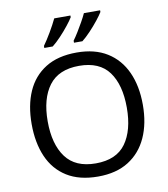

<svg xmlns="http://www.w3.org/2000/svg" viewBox="-100 -1028 981 1121"><g transform="rotate(-10 390.5 -467.0)"><path d="M720 -358Q720 -247 682.5 -164.5Q645 -82 572 -36Q499 10 391 10Q280 10 206.5 -36Q133 -82 97 -165Q61 -248 61 -359Q61 -469 97 -551Q133 -633 206.5 -679Q280 -725 392 -725Q499 -725 572 -679.5Q645 -634 682.5 -551.5Q720 -469 720 -358ZM156 -358Q156 -223 213 -145.5Q270 -68 391 -68Q513 -68 569 -145.5Q625 -223 625 -358Q625 -493 569 -569.5Q513 -646 392 -646Q271 -646 213.5 -569.5Q156 -493 156 -358ZM570 -934Q560 -917 537 -888Q514 -859 487 -830.5Q460 -802 437 -784H387V-796Q401 -815 417 -841Q433 -867 448.5 -894.5Q464 -922 474 -944H570ZM394 -934Q384 -917 361 -888Q338 -859 311 -830.5Q284 -802 261 -784H211V-796Q232 -825 257 -867.5Q282 -910 298 -944H394Z"/></g></svg>

Font: Noto Sans Kaithi
Style: Regular
Weight: 400
Designer: Monotype Design Team
Foundry: Monotype Imaging Inc.
Version: Version 2.005; ttfautohint (v1.8.4.7-5d5b)